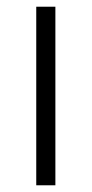

<svg xmlns="http://www.w3.org/2000/svg" viewBox="-20 -552 273 572"><path d="M145 0V-532H88V0Z"/></svg>

Font: Noto Sans Telugu Light
Style: Regular
Weight: 300
Designer: Jelle Bosma - Monotype Design Team
Foundry: Monotype Imaging Inc.
Version: Version 2.005